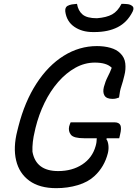

<svg xmlns="http://www.w3.org/2000/svg" viewBox="-20 -960 715 1000"><path d="M348 -323H575Q600 -323 607 -308Q614 -293 605 -257L601 -240H536L534 -235Q542 -225 544.5 -204.5Q547 -184 542 -163Q524 -91 472 -43Q439 -12 386 4Q333 20 273 20Q186 20 133 -18.5Q80 -57 64 -124.5Q48 -192 70 -278L76 -302Q109 -431 170 -525Q231 -619 312 -669.5Q393 -720 485 -720Q523 -720 555 -711Q587 -702 606 -683Q629 -661 632.5 -630Q636 -599 628 -568Q620 -534 612 -510.5Q604 -487 600 -452Q593 -449 584.5 -447Q576 -445 566 -445Q535 -445 524.5 -462Q514 -479 521 -507Q529 -537 541 -560Q553 -583 562 -607Q548 -621 526 -627.5Q504 -634 474 -634Q421 -634 372.5 -607Q324 -580 283 -533Q242 -486 212 -424.5Q182 -363 165 -294L161 -276Q154 -248 151 -221Q148 -194 149 -170Q167 -69 283 -69Q356 -69 408.5 -103.5Q461 -138 478 -199Q481 -209 482.5 -219.5Q484 -230 484 -240H418Q364 -240 349.5 -258Q335 -276 340 -301Q342 -308 344 -313.5Q346 -319 348 -323ZM613 -940Q630 -940 644 -938.5Q658 -937 667 -930Q681 -921 671 -900Q643 -844 593 -818.5Q543 -793 472 -793H464Q407 -793 367 -820.5Q327 -848 320 -900Q318 -921 331 -929Q342 -935 354.5 -937Q367 -939 381 -940Q387 -904 410 -884.5Q433 -865 485 -865Q535 -869 564 -885Q593 -901 613 -940Z"/></svg>

Font: Recursive Sn Csl St
Style: Italic
Weight: 400
Italic angle: -15°
Version: Version 1.079;hotconv 1.0.112;makeotfexe 2.5.65598; ttfautoh